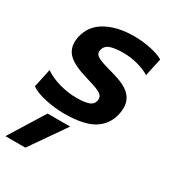

<svg xmlns="http://www.w3.org/2000/svg" viewBox="-185 -597 866 959"><g transform="rotate(30 248.0 -118.0)"><path d="M0 -30 23 -137Q57 -113 107.5 -98.5Q158 -84 206 -84Q254 -84 278 -92.5Q302 -101 307 -124Q308 -128 308 -134Q308 -155 284.5 -167Q261 -179 196 -198Q127 -218 94 -246.5Q61 -275 61 -320Q61 -334 64 -350Q79 -422 144 -458.5Q209 -495 306 -495Q354 -495 401.5 -485Q449 -475 475 -459L453 -356Q426 -373 385 -384.5Q344 -396 301 -396Q252 -396 225 -386.5Q198 -377 192 -350Q191 -347 191 -341Q191 -327 203.5 -317.5Q216 -308 244 -299Q272 -290 306 -281Q378 -261 408 -231.5Q438 -202 438 -159Q438 -144 435 -126Q422 -58 366 -21.5Q310 15 193 15Q141 15 85 3Q29 -9 0 -30ZM123 56H253L112 259H-3Z"/></g></svg>

Font: Prompt Medium
Style: Italic
Weight: 500
Italic angle: -12°
Designer: Katatrad Team
Foundry: CadsonDemak
Version: Version 1.001